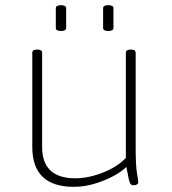

<svg xmlns="http://www.w3.org/2000/svg" viewBox="-20 -717 665 743"><path d="M266 6Q105 6 105 -148V-513Q105 -525 122 -525H126Q143 -525 143 -513V-148Q143 -27 272 -27Q305 -27 342 -37Q379 -47 412.5 -65Q446 -83 467 -106V-513Q467 -525 484 -525H489Q505 -525 505 -513V-150Q505 -76 510 -47.5Q515 -19 515 -12Q515 -6 509.5 -3Q504 0 497 0Q490 0 486 -4Q482 -8 478.5 -23Q475 -38 469 -71Q451 -53 418.5 -35.5Q386 -18 346 -6Q306 6 266 6ZM399 -597Q379 -597 379 -609V-685Q379 -697 399 -697Q419 -697 419 -685V-609Q419 -597 399 -597ZM216 -597Q196 -597 196 -609V-685Q196 -697 216 -697Q236 -697 236 -685V-609Q236 -597 216 -597Z"/></svg>

Font: Asap Semi Expanded Thin
Style: Regular
Weight: 100
Width: 6
Designer: Pablo Cosgaya
Foundry: Omnibus-Type
Version: Version 3.001; ttfautohint (v1.8.4.7-5d5b)